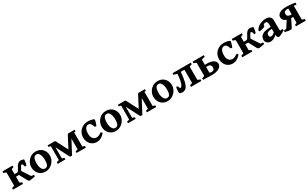

<svg xmlns="http://www.w3.org/2000/svg" viewBox="343 -2295 6639 4135"><g transform="rotate(-30 3662.0 -227.5)"><path d="M492.2 -303.7Q486.8 -343.8 476.6 -359.9Q466.3 -376 452.1 -376Q439.9 -376 429 -359.1Q418 -342.3 405.8 -317.6Q393.6 -293 377.9 -268.3Q362.3 -243.7 340.8 -226.8Q319.3 -210 289.6 -210H214.8V-273.4H283.2Q299.8 -273.4 313.2 -292.7Q326.7 -312 340.6 -340.3Q354.5 -368.7 372.3 -397Q390.1 -425.3 415.5 -444.6Q440.9 -463.9 477.1 -463.9Q493.2 -463.9 515.1 -458.5Q537.1 -453.1 552.7 -446.8Q556.2 -445.8 554.7 -421.4Q553.2 -397 547.6 -364Q542 -331.1 531.2 -303.7ZM22 0V-40.5Q85.4 -55.2 85.4 -70.3V-212.9Q85.4 -257.8 106 -284.2Q126.5 -310.5 150.4 -332L217.3 -315.4V-70.3Q217.3 -63 226.1 -56.6Q234.9 -50.3 271 -40.5V0ZM271 -454.1V-413.6Q238.8 -407.2 228 -399.9Q217.3 -392.6 217.3 -383.8V-225.1Q217.3 -195.3 198 -175.5Q178.7 -155.8 154.1 -144.3Q129.4 -132.8 113.3 -127L85.4 -143.6V-383.8Q85.4 -391.1 71.8 -397.9Q58.1 -404.8 22 -413.6V-454.1ZM442.9 9.8Q409.2 9.8 394 -18.1L283.7 -224.6L374 -263.2L499.5 -71.3Q508.8 -57.6 523.9 -54.7Q539.1 -51.8 569.8 -53.7L574.7 -13.7Q544.9 -5.9 506.6 2Q468.3 9.8 442.9 9.8Z M1077.6 -236.8Q1077.6 -188 1058.1 -143.1Q1038.6 -98.1 1004.4 -62.5Q970.2 -26.9 925.8 -6.1Q881.3 14.6 831.5 14.6Q762.7 14.6 711.7 -15.6Q660.6 -45.9 632.3 -98.1Q604 -150.4 604 -216.8Q604 -281.7 635 -339.1Q666 -396.5 721.7 -432.6Q777.3 -468.8 850.6 -468.8Q919.4 -468.8 970.5 -438.5Q1021.5 -408.2 1049.6 -356Q1077.6 -303.7 1077.6 -236.8ZM938.5 -212.4Q938.5 -264.2 927 -307.9Q915.5 -351.6 892.8 -378.4Q870.1 -405.3 836.4 -405.3Q799.3 -405.3 779.1 -382.3Q758.8 -359.4 751 -320.1Q743.2 -280.8 743.2 -231Q743.2 -179.7 756.1 -138.4Q769 -97.2 792.2 -73Q815.4 -48.8 845.2 -48.8Q899.9 -48.8 919.2 -90.8Q938.5 -132.8 938.5 -212.4Z M1603.5 0V-40.5Q1630.9 -45.4 1646 -51.5Q1661.1 -57.6 1661.1 -62.5V-417L1778.8 -437.5V-62.5Q1778.8 -58.1 1792.2 -51.8Q1805.7 -45.4 1834.5 -40.5V0ZM1816.9 -413.6Q1803.2 -413.6 1782.7 -408.9Q1762.2 -404.3 1741 -397Q1719.7 -389.6 1703.6 -381.1Q1687.5 -372.6 1683.1 -364.3L1490.2 0H1474.1L1468.3 -114.7L1629.4 -423.8Q1640.6 -445.8 1644.8 -450Q1648.9 -454.1 1655.3 -454.1H1816.9ZM1488.8 0H1440.4L1256.8 -356.9Q1245.6 -378.9 1224.1 -391.1Q1202.6 -403.3 1180.2 -408.4Q1157.7 -413.6 1143.1 -413.6V-454.1H1321.8Q1329.1 -454.1 1333.5 -448.7Q1337.9 -443.4 1347.7 -423.8L1506.8 -115.2ZM1133.8 0V-40.5Q1161.1 -45.4 1178 -51.5Q1194.8 -57.6 1194.8 -62.5V-431.2L1269 -439.9V-62.5Q1269 -58.1 1282.7 -51.8Q1296.4 -45.4 1325.2 -40.5V0Z M2305.7 -92.8Q2263.2 -45.4 2227.5 -22.5Q2191.9 0.5 2160.4 7.6Q2128.9 14.6 2098.1 14.6Q2043.5 14.6 1996.1 -12.9Q1948.7 -40.5 1919.7 -92.5Q1890.6 -144.5 1890.6 -216.8Q1890.6 -287.1 1924.6 -344.2Q1958.5 -401.4 2019 -435.1Q2079.6 -468.8 2159.2 -468.8Q2180.7 -468.8 2210.2 -463.9Q2239.7 -459 2266.1 -450.4Q2292.5 -441.9 2303.2 -430.2Q2304.2 -424.3 2299.6 -404.1Q2294.9 -383.8 2287.6 -359.1Q2280.3 -334.5 2272.7 -314Q2265.1 -293.5 2260.7 -286.6L2223.1 -291.5Q2204.6 -349.6 2182.6 -377.4Q2160.6 -405.3 2125 -405.3Q2098.1 -405.3 2074.7 -388.4Q2051.3 -371.6 2036.9 -333.7Q2022.5 -295.9 2022.5 -231.9Q2022.5 -156.2 2057.1 -114.7Q2091.8 -73.2 2143.1 -73.2Q2161.6 -73.2 2179.4 -76.9Q2197.3 -80.6 2220.2 -92.3Q2243.2 -104 2276.9 -127.4Z M2825.7 -236.8Q2825.7 -188 2806.2 -143.1Q2786.6 -98.1 2752.4 -62.5Q2718.3 -26.9 2673.8 -6.1Q2629.4 14.6 2579.6 14.6Q2510.7 14.6 2459.7 -15.6Q2408.7 -45.9 2380.4 -98.1Q2352.1 -150.4 2352.1 -216.8Q2352.1 -281.7 2383.1 -339.1Q2414.1 -396.5 2469.7 -432.6Q2525.4 -468.8 2598.6 -468.8Q2667.5 -468.8 2718.5 -438.5Q2769.5 -408.2 2797.6 -356Q2825.7 -303.7 2825.7 -236.8ZM2686.5 -212.4Q2686.5 -264.2 2675 -307.9Q2663.6 -351.6 2640.9 -378.4Q2618.2 -405.3 2584.5 -405.3Q2547.4 -405.3 2527.1 -382.3Q2506.8 -359.4 2499 -320.1Q2491.2 -280.8 2491.2 -231Q2491.2 -179.7 2504.2 -138.4Q2517.1 -97.2 2540.3 -73Q2563.5 -48.8 2593.3 -48.8Q2647.9 -48.8 2667.2 -90.8Q2686.5 -132.8 2686.5 -212.4Z M3351.6 0V-40.5Q3378.9 -45.4 3394 -51.5Q3409.2 -57.6 3409.2 -62.5V-417L3526.9 -437.5V-62.5Q3526.9 -58.1 3540.3 -51.8Q3553.7 -45.4 3582.5 -40.5V0ZM3564.9 -413.6Q3551.3 -413.6 3530.8 -408.9Q3510.3 -404.3 3489 -397Q3467.8 -389.6 3451.7 -381.1Q3435.5 -372.6 3431.2 -364.3L3238.3 0H3222.2L3216.3 -114.7L3377.4 -423.8Q3388.7 -445.8 3392.8 -450Q3397 -454.1 3403.3 -454.1H3564.9ZM3236.8 0H3188.5L3004.9 -356.9Q2993.7 -378.9 2972.2 -391.1Q2950.7 -403.3 2928.2 -408.4Q2905.8 -413.6 2891.1 -413.6V-454.1H3069.8Q3077.1 -454.1 3081.5 -448.7Q3085.9 -443.4 3095.7 -423.8L3254.9 -115.2ZM2881.8 0V-40.5Q2909.2 -45.4 2926 -51.5Q2942.9 -57.6 2942.9 -62.5V-431.2L3017.1 -439.9V-62.5Q3017.1 -58.1 3030.8 -51.8Q3044.4 -45.4 3073.2 -40.5V0Z M4112.3 -236.8Q4112.3 -188 4092.8 -143.1Q4073.2 -98.1 4039.1 -62.5Q4004.9 -26.9 3960.4 -6.1Q3916 14.6 3866.2 14.6Q3797.4 14.6 3746.3 -15.6Q3695.3 -45.9 3667 -98.1Q3638.7 -150.4 3638.7 -216.8Q3638.7 -281.7 3669.7 -339.1Q3700.7 -396.5 3756.3 -432.6Q3812 -468.8 3885.3 -468.8Q3954.1 -468.8 4005.1 -438.5Q4056.2 -408.2 4084.2 -356Q4112.3 -303.7 4112.3 -236.8ZM3973.1 -212.4Q3973.1 -264.2 3961.7 -307.9Q3950.2 -351.6 3927.5 -378.4Q3904.8 -405.3 3871.1 -405.3Q3834 -405.3 3813.7 -382.3Q3793.5 -359.4 3785.6 -320.1Q3777.8 -280.8 3777.8 -231Q3777.8 -179.7 3790.8 -138.4Q3803.7 -97.2 3826.9 -73Q3850.1 -48.8 3879.9 -48.8Q3934.6 -48.8 3953.9 -90.8Q3973.1 -132.8 3973.1 -212.4Z M4446.8 0V-40.5Q4510.3 -52.7 4510.3 -69.3V-390.6H4376V-378.9L4335.9 -383.8Q4335.4 -389.6 4310.8 -398.4Q4286.1 -407.2 4251.5 -413.6V-454.1H4705.6V-413.6Q4672.9 -407.2 4657.5 -398.9Q4642.1 -390.6 4642.1 -383.8V-70.3Q4642.1 -64.5 4656 -55.9Q4669.9 -47.4 4705.6 -40.5V0ZM4421.9 -404.8Q4408.2 -246.6 4385.7 -156.2Q4363.3 -65.9 4326.4 -28.1Q4289.6 9.8 4232.9 9.8Q4213.4 9.8 4192.9 3.4Q4172.4 -2.9 4162.6 -9.8Q4159.7 -12.2 4159.2 -30.3Q4158.7 -48.3 4160.2 -73.5Q4161.6 -98.6 4164.6 -122.8Q4167.5 -147 4170.9 -161.1L4211.4 -150.9Q4216.3 -116.2 4226.8 -105Q4237.3 -93.8 4244.6 -93.8Q4261.7 -93.8 4280.5 -124.5Q4299.3 -155.3 4315.2 -224.6Q4331.1 -293.9 4338.4 -409.7Z M5210.9 -134.3Q5210.9 -72.3 5145.8 -33.7Q5080.6 4.9 4969.7 4.9Q4935.5 4.9 4886.7 3.4Q4837.9 2 4793.9 0L4944.8 -68.4Q4957.5 -55.7 4995.1 -55.7Q5023.9 -55.7 5045.7 -70.8Q5067.4 -85.9 5067.4 -127Q5067.4 -170.4 5044.4 -190.2Q5021.5 -210 4973.6 -210Q4946.8 -210 4926.3 -207.5Q4905.8 -205.1 4890.1 -201.7L4886.2 -251.5Q4907.2 -256.8 4933.1 -260.3Q4959 -263.7 4989.3 -263.7Q5092.3 -263.7 5151.6 -229.5Q5210.9 -195.3 5210.9 -134.3ZM5028.3 -454.1V-413.6Q4980 -406.2 4962.4 -398.9Q4944.8 -391.6 4944.8 -381.8V-49.3Q4944.8 -41.5 4998 -35.2V0H4749.5V-40.5Q4778.8 -45.9 4795.9 -54.7Q4813 -63.5 4813 -67.9V-381.8Q4813 -392.1 4794.9 -400.4Q4776.9 -408.7 4749.5 -413.6V-454.1Z M5684.1 -92.8Q5641.6 -45.4 5606 -22.5Q5570.3 0.5 5538.8 7.6Q5507.3 14.6 5476.6 14.6Q5421.9 14.6 5374.5 -12.9Q5327.1 -40.5 5298.1 -92.5Q5269 -144.5 5269 -216.8Q5269 -287.1 5303 -344.2Q5336.9 -401.4 5397.5 -435.1Q5458 -468.8 5537.6 -468.8Q5559.1 -468.8 5588.6 -463.9Q5618.2 -459 5644.5 -450.4Q5670.9 -441.9 5681.6 -430.2Q5682.6 -424.3 5678 -404.1Q5673.3 -383.8 5666 -359.1Q5658.7 -334.5 5651.1 -314Q5643.6 -293.5 5639.2 -286.6L5601.6 -291.5Q5583 -349.6 5561 -377.4Q5539.1 -405.3 5503.4 -405.3Q5476.6 -405.3 5453.1 -388.4Q5429.7 -371.6 5415.3 -333.7Q5400.9 -295.9 5400.9 -231.9Q5400.9 -156.2 5435.5 -114.7Q5470.2 -73.2 5521.5 -73.2Q5540 -73.2 5557.9 -76.9Q5575.7 -80.6 5598.6 -92.3Q5621.6 -104 5655.3 -127.4Z M6193.4 -303.7Q6188 -343.8 6177.7 -359.9Q6167.5 -376 6153.3 -376Q6141.1 -376 6130.1 -359.1Q6119.1 -342.3 6106.9 -317.6Q6094.7 -293 6079.1 -268.3Q6063.5 -243.7 6042 -226.8Q6020.5 -210 5990.7 -210H5916V-273.4H5984.4Q6001 -273.4 6014.4 -292.7Q6027.8 -312 6041.7 -340.3Q6055.7 -368.7 6073.5 -397Q6091.3 -425.3 6116.7 -444.6Q6142.1 -463.9 6178.2 -463.9Q6194.3 -463.9 6216.3 -458.5Q6238.3 -453.1 6253.9 -446.8Q6257.3 -445.8 6255.9 -421.4Q6254.4 -397 6248.8 -364Q6243.2 -331.1 6232.4 -303.7ZM5723.1 0V-40.5Q5786.6 -55.2 5786.6 -70.3V-212.9Q5786.6 -257.8 5807.1 -284.2Q5827.6 -310.5 5851.6 -332L5918.5 -315.4V-70.3Q5918.5 -63 5927.2 -56.6Q5936 -50.3 5972.2 -40.5V0ZM5972.2 -454.1V-413.6Q5939.9 -407.2 5929.2 -399.9Q5918.5 -392.6 5918.5 -383.8V-225.1Q5918.5 -195.3 5899.2 -175.5Q5879.9 -155.8 5855.2 -144.3Q5830.6 -132.8 5814.5 -127L5786.6 -143.6V-383.8Q5786.6 -391.1 5772.9 -397.9Q5759.3 -404.8 5723.1 -413.6V-454.1ZM6144 9.8Q6110.4 9.8 6095.2 -18.1L5984.9 -224.6L6075.2 -263.2L6200.7 -71.3Q6210 -57.6 6225.1 -54.7Q6240.2 -51.8 6271 -53.7L6275.9 -13.7Q6246.1 -5.9 6207.8 2Q6169.4 9.8 6144 9.8Z M6628.4 14.6Q6607.4 14.6 6593.8 -11Q6580.1 -36.6 6580.1 -80.1V-333Q6580.1 -362.3 6567.9 -381.3Q6555.7 -400.4 6522.5 -400.4Q6502 -400.4 6483.2 -384.3Q6464.4 -368.2 6467.3 -338.9Q6467.8 -334.5 6448.7 -326.7Q6429.7 -318.8 6403.1 -311.5Q6376.5 -304.2 6354 -299.6Q6331.5 -294.9 6325.7 -296.4L6314 -325.2Q6330.1 -366.2 6369.9 -398.7Q6409.7 -431.2 6463.6 -450Q6517.6 -468.8 6575.7 -468.8Q6647.5 -468.8 6679.7 -433.3Q6711.9 -397.9 6711.9 -347.7V-126Q6711.9 -87.9 6731.4 -87.9Q6738.3 -87.9 6746.6 -90.6Q6754.9 -93.3 6774.4 -101.1L6786.6 -59.6Q6759.3 -40.5 6727.3 -23.7Q6695.3 -6.8 6668.5 3.9Q6641.6 14.6 6628.4 14.6ZM6423.8 14.6Q6395.5 14.6 6368.2 2.9Q6340.8 -8.8 6323 -33.4Q6305.2 -58.1 6305.2 -95.7Q6305.2 -134.3 6323.5 -168.2Q6341.8 -202.1 6384.3 -225.3Q6426.8 -248.5 6499.5 -254.9L6638.7 -266.6L6643.6 -216.8L6536.6 -208.5Q6493.7 -205.1 6468.8 -185.8Q6443.8 -166.5 6443.8 -126.5Q6443.8 -95.2 6461.4 -86.7Q6479 -78.1 6491.7 -78.1Q6507.3 -78.1 6529.3 -89.4Q6551.3 -100.6 6589.8 -134.8L6593.8 -74.2Q6547.9 -24.9 6502.4 -5.1Q6457 14.6 6423.8 14.6Z M7082.5 -468.8Q7112.3 -468.8 7155 -465.6Q7197.8 -462.4 7239.3 -457.5Q7280.8 -452.6 7305.7 -446.8L7302.2 -398.9Q7274.9 -402.8 7232.7 -406.5Q7190.4 -410.2 7149.7 -412.6Q7108.9 -415 7085.4 -415Q7043.5 -415 7018.3 -399.2Q6993.2 -383.3 6993.2 -347.2Q6993.2 -302.7 7019.5 -285.6Q7045.9 -268.6 7081.1 -268.6H7124L7121.1 -205.1H7074.2Q6978.5 -205.1 6918.7 -238Q6858.9 -271 6858.9 -340.3Q6858.9 -371.6 6881.3 -401.1Q6903.8 -430.7 6953.1 -449.7Q7002.4 -468.8 7082.5 -468.8ZM7058.1 0V-40.5Q7094.2 -50.3 7100.6 -56.6Q7106.9 -63 7106.9 -70.3V-447.3L7238.8 -437.5V-70.3Q7238.8 -55.2 7302.2 -40.5V0ZM6793.5 -53.7Q6824.2 -51.8 6836.9 -54.7Q6849.6 -57.6 6858.9 -71.3L6981.9 -263.2L7067.4 -224.6L6960 -10.3Q6949.7 9.8 6915.5 9.8Q6890.1 9.8 6852.1 2Q6814 -5.9 6783.7 -13.7Z"/></g></svg>

Font: Gentium Book Plus
Style: Bold
Weight: 700
Designer: Victor Gaultney, Annie Olsen, Iska Routamaa, Becca Hirsbrunner
Foundry: SIL International
Version: Version 6.101